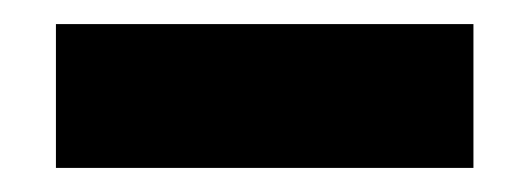

<svg xmlns="http://www.w3.org/2000/svg" viewBox="-20 -653 443 161"><path d="M26.9 -632.8H377V-512.2H26.9Z"/></svg>

Font: Overused Grotesk ExtraBold
Style: Regular
Weight: 800
Version: Version 0.002